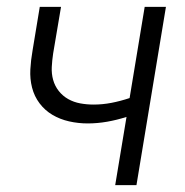

<svg xmlns="http://www.w3.org/2000/svg" viewBox="-20 -540 540 560"><path d="M316 0 349 -199Q321 -190 292.5 -185Q264 -180 236 -180Q208 -180 181.5 -186Q155 -192 133 -205Q111 -218 95.5 -238.5Q80 -259 73.5 -284.5Q67 -310 68.5 -337.5Q70 -365 75 -393L96 -520H158L135 -384Q132 -364 131 -344.5Q130 -325 135 -307Q140 -289 151.5 -274.5Q163 -260 179 -251Q195 -242 214 -238.5Q233 -235 253 -235Q279 -235 305 -240Q331 -245 358 -254L402 -520H464L378 0Z"/></svg>

Font: Iosevka Curly Light
Style: Italic
Weight: 300
Italic angle: -9°
Monospace: yes
Designer: Belleve Invis
Foundry: Belleve Invis
Version: Version 22.1.2; ttfautohint (v1.8.4)